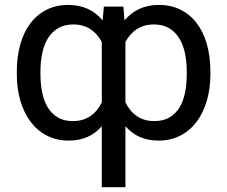

<svg xmlns="http://www.w3.org/2000/svg" viewBox="-20 -573 942 796"><path d="M402 -49.7Q376.4 -20.2 342.3 -5.1Q308.2 9.9 264.9 9.9Q214.8 9.9 174.9 -10.5Q134.9 -30.9 107.2 -67.6Q79.5 -104.4 64.6 -155Q49.7 -205.6 49.7 -265.6V-275.6Q49.7 -338.4 64.3 -389.6Q78.8 -440.7 106.4 -476.9Q133.9 -513.1 173.5 -532.8Q213.1 -552.6 262.8 -552.6Q308.6 -552.6 344.1 -536.2Q379.6 -519.9 405.5 -488.3L410.5 -545.5H491.5L496.4 -488.3Q522.4 -519.9 557.9 -536.2Q593.4 -552.6 639.2 -552.6Q688.9 -552.6 728.5 -532.8Q768.1 -513.1 795.6 -476.9Q823.2 -440.7 837.7 -389.6Q852.3 -338.4 852.3 -275.6V-265.6Q852.3 -205.6 837.4 -155Q822.4 -104.4 794.7 -67.6Q767 -30.9 727.1 -10.5Q687.1 9.9 637.1 9.9Q593.8 9.9 559.7 -5.1Q525.6 -20.2 500 -49.7V203.1H402ZM147.7 -265.6Q147.7 -224.8 155 -189.1Q162.3 -153.4 178.3 -127.3Q194.2 -101.2 219.8 -86.1Q245.4 -71 282 -71Q304.3 -71 322.4 -76.5Q340.6 -82 355.3 -92.2Q370 -102.3 381.6 -116.5Q393.1 -130.7 402 -148.1V-399.1Q393.1 -415.5 381.6 -428.8Q370 -442.1 355.5 -451.7Q340.9 -461.3 323.2 -466.4Q305.4 -471.6 284.1 -471.6Q247.2 -471.6 221.2 -456.3Q195.3 -441.1 179 -414.6Q162.6 -388.1 155.2 -352.5Q147.7 -316.8 147.7 -275.6ZM754.3 -275.6Q754.3 -316.8 746.8 -352.5Q739.3 -388.1 723 -414.6Q706.7 -441.1 680.8 -456.3Q654.8 -471.6 617.9 -471.6Q596.6 -471.6 578.8 -466.4Q561.1 -461.3 546.5 -451.7Q532 -442.1 520.4 -428.8Q508.9 -415.5 500 -399.1V-148.1Q508.9 -130.7 520.4 -116.5Q532 -102.3 546.7 -92.2Q561.4 -82 579.5 -76.5Q597.7 -71 620 -71Q657 -71 682.5 -86.1Q708.1 -101.2 724.1 -127.3Q740.1 -153.4 747.2 -189.1Q754.3 -224.8 754.3 -265.6Z"/></svg>

Font: Fast_Sans-Dotted
Style: Regular
Weight: 400
Version: Version 3.018